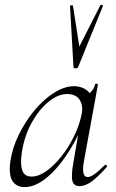

<svg xmlns="http://www.w3.org/2000/svg" viewBox="-20 -751 472 784"><path d="M80 13Q48 13 31.5 -11Q15 -35 22 -91Q30 -146 56.5 -200.5Q83 -255 120.5 -300Q158 -345 200.5 -372Q243 -399 282 -399Q300 -399 317 -392.5Q334 -386 346 -371Q358 -356 360 -332L322 -357Q333 -359 349 -373.5Q365 -388 368 -407Q370 -410 375.5 -409Q381 -408 380 -406L322 -89Q312 -28 338 -28Q350 -28 368 -41.5Q386 -55 408 -77Q411 -80 415 -76Q419 -72 416 -69Q383 -32 356.5 -11.5Q330 9 304 9Q281 9 275.5 -12.5Q270 -34 280 -89L304 -229L320 -246Q289 -172 248.5 -113Q208 -54 164.5 -20.5Q121 13 80 13ZM109 -30Q138 -30 169.5 -52.5Q201 -75 230.5 -112Q260 -149 282 -194Q304 -239 313 -283Q321 -318 305.5 -343Q290 -368 251 -367Q215 -366 176.5 -334Q138 -302 108.5 -248.5Q79 -195 69 -127Q62 -80 71 -55Q80 -30 109 -30ZM280 -477 266 -726Q266 -729 272 -729.5Q278 -730 278 -727L304 -561L390 -730Q391 -732 396.5 -730.5Q402 -729 400 -726L299 -477Q297 -472 288.5 -472Q280 -472 280 -477Z"/></svg>

Font: Cormorant Light Light
Style: Italic
Weight: 300
Italic angle: -10°
Version: Version 4.000